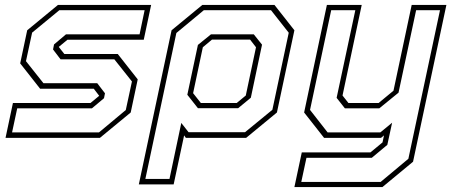

<svg xmlns="http://www.w3.org/2000/svg" viewBox="-20 -560 1861 780"><path d="M2.5 0 32.5 -141.5H347.5L384.5 -172L384 -169.5L361 -199.5H143L62 -302.5L90.5 -437L215.5 -540H594L564 -398.5H254L217 -368L217.5 -371L241.5 -340.5H458.5L539.5 -237.5L511 -103L386 0ZM29 -22H382L491 -113L516 -229L444.5 -319H226L195.5 -359L199.5 -379.5L248 -420.5H547L567.5 -518.5H221L110.5 -427.5L85.5 -311.5L156.5 -222H375L406.5 -181L402.5 -161L353.5 -120H50Z M544 189 677 -437 802 -540H1095L1176 -437L1105 -103L980 0H735L728 -10L685.5 189ZM570.5 167H668.5L716.5 -60.5L746 -23H975.5L1086.5 -114L1153 -427L1081 -518.5H808L696.5 -426ZM796 -141.5H941.5L978.5 -172L1020 -368L996 -399H841L804 -368L764.5 -181.5ZM784 -120.5 741 -175 784 -377.5 837 -420.5H1011L1044.5 -378.5L999 -163L947.5 -120.5Z M1296.5 0 1215.5 -103 1308 -540H1449.5L1371.5 -172L1395.5 -141.5H1518L1578.5 -191.5L1652.5 -540H1793.5L1658 97L1533.5 200H1176L1206 59H1485L1534 18.5L1540 -10L1528 0ZM1204 179H1526.5L1639 85L1767.5 -518.5H1670.5L1599 -183.5L1521 -120H1381L1347.5 -162.5L1423.5 -518.5H1325.5L1239.5 -113.5L1311 -22H1525L1573 -61.5L1553.5 28.5L1490.5 81H1225Z"/></svg>

Font: Tourney ExtraLight
Style: Italic
Weight: 250
Italic angle: -12°
Version: Version 1.015